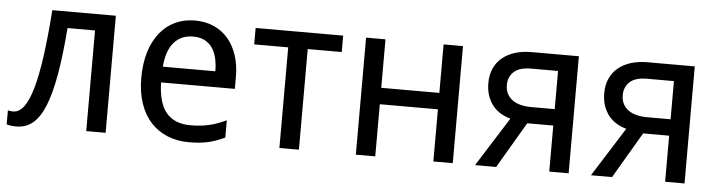

<svg xmlns="http://www.w3.org/2000/svg" viewBox="-40 -706 3277 876"><g transform="rotate(5 1598.5 -268.0)"><path d="M460.9 0H372.1V-460.9H246.1Q236.3 -334.5 220.7 -245.6Q205.1 -156.7 181.9 -100.6Q158.7 -44.4 127 -18.8Q95.2 6.8 53.2 6.8Q39.6 6.8 27.6 5.4Q15.6 3.9 7.8 1V-63Q19 -60.1 32.2 -60.1Q59.1 -60.1 80.8 -88.6Q102.5 -117.2 119.4 -176Q136.2 -234.9 148.7 -324.5Q161.1 -414.1 169.9 -536.1H460.9Z M842.8 9.8Q789.1 9.8 744.6 -8.3Q700.2 -26.4 668.2 -61Q636.2 -95.7 618.7 -147Q601.1 -198.2 601.1 -264.2Q601.1 -330.6 617.2 -382.8Q633.3 -435.1 662.6 -471.4Q691.9 -507.8 732.7 -526.9Q773.4 -545.9 822.8 -545.9Q871.1 -545.9 909.7 -528.6Q948.2 -511.2 975.1 -479.7Q1002 -448.2 1016.4 -404.1Q1030.8 -359.9 1030.8 -306.2V-251H692.9Q695.3 -156.7 732.7 -112.3Q770 -67.9 843.8 -67.9Q868.7 -67.9 889.9 -70.3Q911.1 -72.8 930.9 -77.4Q950.7 -82 969.2 -89.1Q987.8 -96.2 1006.8 -105V-25.9Q987.3 -16.6 968.5 -9.8Q949.7 -2.9 929.9 1.5Q910.2 5.9 888.9 7.8Q867.7 9.8 842.8 9.8ZM820.8 -472.2Q765.1 -472.2 732.7 -434.1Q700.2 -396 694.8 -323.2H935.1Q935.1 -356.4 928.5 -384Q921.9 -411.6 908 -431.2Q894 -450.7 872.6 -461.4Q851.1 -472.2 820.8 -472.2Z M1502 -460.9H1346.2V0H1256.8V-460.9H1101.1V-536.1H1502Z M1695.8 -536.1V-314H1961.9V-536.1H2050.8V0H1961.9V-238.8H1695.8V0H1606.9V-536.1Z M2249.5 0H2152.8L2294.9 -225.1Q2272.9 -231 2252.4 -242.7Q2231.9 -254.4 2216.1 -272.9Q2200.2 -291.5 2190.4 -317.9Q2180.7 -344.2 2180.7 -378.9Q2180.7 -417 2194.3 -446.5Q2208 -476.1 2232.4 -495.8Q2256.8 -515.6 2290.5 -525.9Q2324.2 -536.1 2364.7 -536.1H2581.5V0H2492.7V-210.9H2373.5ZM2265.6 -377Q2265.6 -353.5 2274.7 -336.4Q2283.7 -319.3 2299.6 -308.1Q2315.4 -296.9 2337.4 -291.5Q2359.4 -286.1 2385.7 -286.1H2492.7V-460.9H2368.7Q2316.4 -460.9 2291 -437.7Q2265.6 -414.6 2265.6 -377Z M2780.3 0H2683.6L2825.7 -225.1Q2803.7 -231 2783.2 -242.7Q2762.7 -254.4 2746.8 -272.9Q2731 -291.5 2721.2 -317.9Q2711.4 -344.2 2711.4 -378.9Q2711.4 -417 2725.1 -446.5Q2738.8 -476.1 2763.2 -495.8Q2787.6 -515.6 2821.3 -525.9Q2855 -536.1 2895.5 -536.1H3112.3V0H3023.4V-210.9H2904.3ZM2796.4 -377Q2796.4 -353.5 2805.4 -336.4Q2814.5 -319.3 2830.3 -308.1Q2846.2 -296.9 2868.2 -291.5Q2890.1 -286.1 2916.5 -286.1H3023.4V-460.9H2899.4Q2847.2 -460.9 2821.8 -437.7Q2796.4 -414.6 2796.4 -377Z"/></g></svg>

Font: Droid Sans
Style: Regular
Weight: 400
Foundry: Ascender Corporation
Version: Version 1.00 build 114